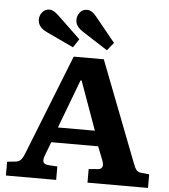

<svg xmlns="http://www.w3.org/2000/svg" viewBox="-62 -1025 952 1081"><g transform="rotate(5 413.5 -484.5)"><path d="M12 0V-78L60 -83Q78 -85 89 -96.5Q100 -108 111 -137L334 -700H504L723 -133Q733 -105 743 -93.5Q753 -82 774 -81L815 -77V0H473V-77L525 -81Q542 -82 548.5 -94.5Q555 -107 545 -133L515 -209H250L222 -135Q212 -112 215.5 -96.5Q219 -81 247 -79L296 -76V0ZM280 -295H489L390 -570H384ZM517 -752 380 -840Q355 -856 343 -871.5Q331 -887 331 -909Q331 -930 345.5 -949.5Q360 -969 387 -969Q399 -969 411.5 -962Q424 -955 438 -938L553 -797ZM325 -752 172 -824Q120 -848 120 -891Q120 -915 135.5 -933.5Q151 -952 176 -952Q197 -952 226 -925L357 -800Z"/></g></svg>

Font: Literata 7pt
Style: Bold
Weight: 700
Designer: Latin by Veronika Burian and Jose Scaglione. Greek by Irene Vlachou. Cyrillic by Vera Evstafieva.
Foundry: TypeTogether
Version: Version 3.002